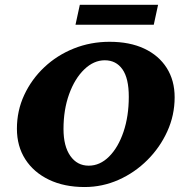

<svg xmlns="http://www.w3.org/2000/svg" viewBox="-20 -752 749 781"><path d="M324.2 8.8Q241.2 8.8 179.2 -21Q117.2 -50.8 83 -104Q48.8 -157.2 48.8 -228.5Q48.8 -301.8 78.6 -365.7Q108.4 -429.7 160.2 -478.5Q211.9 -527.3 280.3 -554.7Q348.6 -582 425.8 -582Q507.8 -582 566.9 -554.2Q626 -526.4 658.2 -475.6Q690.4 -424.8 690.4 -356.4Q690.4 -283.2 660.6 -217.8Q630.9 -152.3 579.6 -101.1Q528.3 -49.8 462.4 -20.5Q396.5 8.8 324.2 8.8ZM340.8 -78.1Q386.7 -78.1 423.8 -115.2Q460.9 -152.3 482.4 -215.8Q503.9 -279.3 503.9 -358.4Q503.9 -433.6 478 -470.2Q452.1 -506.8 406.2 -506.8Q361.3 -506.8 322.8 -469.7Q284.2 -432.6 261.2 -369.1Q238.3 -305.7 238.3 -227.5Q238.3 -157.2 266.1 -117.7Q293.9 -78.1 340.8 -78.1ZM304.7 -732.4H623L605.5 -651.4H287.1Z"/></svg>

Font: Crimson Pro Black
Style: Italic
Weight: 900
Italic angle: -12°
Designer: Jacques Le Bailly
Foundry: Baron von Fonthausen
Version: Version 1.003